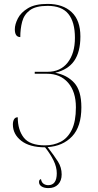

<svg xmlns="http://www.w3.org/2000/svg" viewBox="-20 -745 503 984"><path d="M228 219Q206 219 193 210.5Q180 202 180 188Q180 175 190 173Q193 190 203.5 197Q214 204 227 204Q271 204 271 143Q271 111 254.5 77.5Q238 44 211 10Q132 10 89 -23.5Q46 -57 46 -107Q46 -123 52 -133.5Q58 -144 71 -144Q71 -79 102 -39.5Q133 0 211 0Q255 0 291 -18.5Q327 -37 348 -80Q369 -123 369 -195Q369 -275 329 -321Q289 -367 221 -367H158V-377H223Q290 -377 327 -424.5Q364 -472 364 -551Q364 -632 330.5 -673.5Q297 -715 224 -715Q163 -715 133 -692.5Q103 -670 93.5 -633.5Q84 -597 84 -555Q56 -555 56 -595Q56 -620 71.5 -650.5Q87 -681 123.5 -703Q160 -725 224 -725Q302 -725 347 -683Q392 -641 392 -558Q392 -479 360.5 -433.5Q329 -388 263 -372Q323 -361 360 -321Q397 -281 397 -195Q397 -96 349.5 -46Q302 4 224 9Q258 53 277 83Q296 113 296 149Q296 181 278 200Q260 219 228 219Z"/></svg>

Font: Noto Serif Display Condensed Thin
Style: Regular
Weight: 100
Width: 3
Designer: Monotype Design Team
Foundry: Monotype Imaging Inc.
Version: Version 2.009